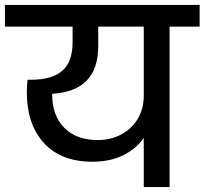

<svg xmlns="http://www.w3.org/2000/svg" viewBox="-44 -760 831 780"><path d="M767 -652H645V0H540V-200Q510 -156 457 -129.5Q404 -103 331 -103Q204 -103 134.5 -179Q65 -255 65 -385Q65 -411 68 -436H81Q167 -436 209 -472.5Q251 -509 251 -590V-652H-24V-740H767ZM540 -652H355V-572Q355 -390 168 -379V-375Q168 -291 217 -241Q266 -191 353 -191Q406 -191 449 -214Q492 -237 516 -278Q540 -319 540 -371Z"/></svg>

Font: Poppins Medium A&M
Style: Regular
Weight: 500
Designer: Ninad Kale (Devanagari), Jonny Pinhorn (Latin)
Foundry: Indian Type Foundry
Version: 4.004